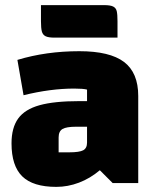

<svg xmlns="http://www.w3.org/2000/svg" viewBox="-20 -715 605 750"><path d="M520 -340V0H420L370 -50Q332 -18 288.5 -1.5Q245 15 200 15Q109 15 67 -26Q25 -67 25 -155Q25 -216 51 -252Q77 -288 134.5 -304Q192 -320 290 -320H320V-365Q305 -369 270 -369Q177 -369 72 -343L48 -481Q160 -515 290 -515Q409 -515 464.5 -473Q520 -431 520 -340ZM320 -158V-220H278Q239 -220 224 -211Q209 -202 209 -178V-120H251Q290 -120 305 -128Q320 -136 320 -158ZM140 -632V-695H387Q411 -695 422 -689.5Q433 -684 436 -671.5Q439 -659 439 -632V-568H193Q169 -568 158 -573.5Q147 -579 143.5 -592Q140 -605 140 -632Z"/></svg>

Font: Changa ExtraBold
Style: Regular
Weight: 800
Designer: Eduardo Rodriguez Tunni
Foundry: Eduardo Rodriguez Tunni
Version: Version 2.002; ttfautohint (v1.5) -l 8 -r 50 -G 220 -x 14 -H